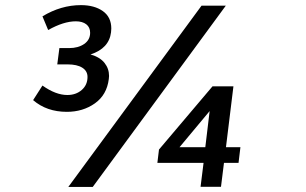

<svg xmlns="http://www.w3.org/2000/svg" viewBox="-20 -733 1200 753"><path d="M323.2 -431.2Q323.2 -454.6 302.7 -467.5Q282.2 -480.5 244.6 -480.5H204.6L212.9 -544.4H251Q286.6 -544.4 310.1 -560.5Q333.5 -576.7 333.5 -604.5Q333.5 -626 318.4 -637.7Q303.2 -649.4 277.3 -649.4Q229.5 -649.4 168.9 -615.2L146.5 -668.9Q219.2 -712.9 297.4 -712.9Q350.1 -712.9 383.3 -689.5Q416.5 -666 416.5 -621.1Q416.5 -616.2 415.5 -606.4Q407.7 -543 335 -519.5Q372.1 -508.8 389.9 -486.3Q407.7 -463.9 407.7 -435.1Q407.7 -430.7 406.7 -422.9Q398.9 -360.8 352.1 -327.6Q305.2 -294.4 242.2 -294.4Q163.1 -294.4 109.9 -340.3L146.5 -397.5Q198.7 -360.4 244.1 -360.4Q277.8 -360.4 300.5 -380.1Q323.2 -399.9 323.2 -431.2ZM766.6 -0.5 778.3 -94.2H597.2L603.5 -146.5L813.5 -394.5H895.5L866.2 -155.8H922.9L915.5 -94.2H858.4L846.7 -0.5ZM248 0 770.5 -710.9H865.7L343.8 0ZM684.1 -155.8H785.2L802.2 -297.4Z"/></svg>

Font: Muli
Style: Semi-BoldItalic
Weight: 600
Italic angle: -7°
Designer: Vernon Adams
Foundry: newtypography
Version: Version 2.0; ttfautohint (v1.00rc1.2-2d82) -l 8 -r 50 -G 200